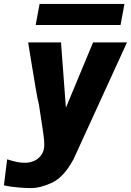

<svg xmlns="http://www.w3.org/2000/svg" viewBox="-46 -767 670 982"><path d="M84 65.5Q106.5 65.5 128.8 55.8Q151 46 165.8 25Q180.5 4 180.5 -27Q180.5 -47.5 176.2 -79.5Q172 -111.5 162 -174L153 -232.5Q146.5 -256.5 136.8 -313.8Q127 -371 111 -469Q100.5 -538.5 98 -550H266L291 -216L430 -550H603.5L330 47.5Q280 139.5 220.5 167.2Q161 195 111.5 195Q85.5 195 44.5 191.5Q3.5 188 -26 181L-9.5 48Q25 58.5 43.2 62Q61.5 65.5 84 65.5ZM156.5 -747H590.5L570.5 -639H136.5Z"/></svg>

Font: JuliaMono Black
Style: Italic
Weight: 900
Italic angle: -9°
Monospace: yes
Designer: cormullion
Foundry: corm
Version: Version 0.057; ttfautohint (v1.8.4)